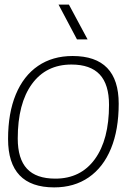

<svg xmlns="http://www.w3.org/2000/svg" viewBox="-20 -803 588 833"><path d="M15 -200Q15 -312 48.5 -393Q82 -474 145 -517Q208 -560 295 -560Q495 -560 495 -353Q495 -240 461.5 -158.5Q428 -77 365 -33.5Q302 10 215 10Q15 10 15 -200ZM453 -348Q453 -437 412.5 -480Q372 -523 290 -523Q180 -523 118.5 -438.5Q57 -354 57 -202Q57 -114 97 -71Q137 -28 220 -28Q330 -28 391.5 -112.5Q453 -197 453 -348ZM234 -783H279L360 -632H314Z"/></svg>

Font: Krub ExtraLight
Style: Italic
Weight: 275
Italic angle: -8°
Designer: Ekaluck Peanpanawate
Foundry: Cadson Demak Co.,Ltd.
Version: Version 1.000; ttfautohint (v1.6)